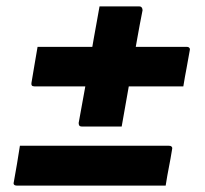

<svg xmlns="http://www.w3.org/2000/svg" viewBox="-20 -617 640 598"><path d="M290 -597Q326 -597 355 -597Q384 -597 414 -597Q419 -597 421.5 -593.5Q424 -590 424 -585Q415 -540 407 -494.5Q399 -449 391 -404Q383 -359 375 -313.5Q367 -268 359 -223Q325 -223 296.5 -223Q268 -223 234 -223Q229 -223 227 -226Q225 -229 225 -234Q233 -278 241 -322Q249 -366 257 -410Q265 -454 272 -497Q277 -524 281.5 -549.5Q286 -575 290 -597ZM97 -471H562Q566 -471 568 -469.5Q570 -468 571 -466Q572 -464 571 -460Q566 -430 561 -404.5Q556 -379 551 -348H87Q81 -348 79 -351Q77 -354 78 -359Q83 -390 87.5 -415.5Q92 -441 97 -471ZM42 -163H506Q511 -163 513 -161.5Q515 -160 516 -158Q517 -156 516 -152Q511 -121 506 -96Q501 -71 496 -39H32Q28 -39 25.5 -40.5Q23 -42 22.5 -44.5Q22 -47 23 -50Q29 -82 33 -107Q37 -132 42 -163Z"/></svg>

Font: RecMonoLinear Nerd Font Mono
Style: Bold Italic
Weight: 700
Italic angle: -10°
Monospace: yes
Version: Version 1.085; ttfautohint (v1.8.4.7-5d5b);Nerd Fonts 3.2.1